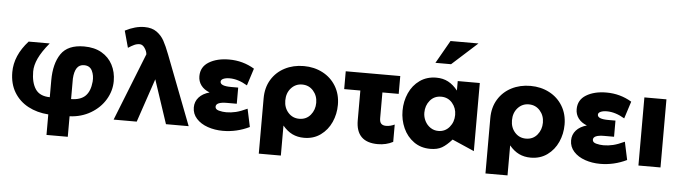

<svg xmlns="http://www.w3.org/2000/svg" viewBox="-55 -1081 5274 1491"><g transform="rotate(5 2581.5 -335.5)"><path d="M662 -279Q666 -327 648 -364Q630 -401 585 -401Q548 -401 529 -372.5Q510 -344 507 -289V-130Q581 -131 618 -167.5Q655 -204 662 -279ZM34 -299Q34 -429 140 -546H304Q246 -476 220.5 -421Q195 -366 195 -318Q195 -232 228.5 -181.5Q262 -131 341 -130V-261Q341 -392 393.5 -469Q446 -546 573 -546Q653 -546 709.5 -513.5Q766 -481 795.5 -424.5Q825 -368 825 -298Q825 -222 784.5 -154Q744 -86 671 -43Q598 0 507 4V164H341V4Q253 -2 183.5 -39Q114 -76 74 -142Q34 -208 34 -299Z M850 0H1030L1145 -340L1258 0H1435L1227 -541Q1202 -606 1180.5 -645Q1159 -684 1122 -710.5Q1085 -737 1027 -737Q955 -737 876 -696L912 -565Q938 -582 958.5 -591.5Q979 -601 1001 -601Q1023 -601 1040 -576.5Q1057 -552 1059 -528V-527Z M1716 -133Q1753 -133 1790.5 -142Q1828 -151 1879 -175L1909 -35Q1810 13 1702 13Q1639 13 1584 -6Q1529 -25 1495.5 -62Q1462 -99 1462 -149Q1462 -194 1491 -227Q1520 -260 1574 -275Q1530 -292 1507 -323Q1484 -354 1484 -394Q1484 -467 1546.5 -505Q1609 -543 1704 -543Q1811 -543 1901 -489L1858 -355Q1786 -398 1720 -398Q1690 -398 1671 -389.5Q1652 -381 1652 -366Q1652 -332 1736 -332H1792V-206H1716Q1630 -206 1630 -169Q1630 -148 1658.5 -140.5Q1687 -133 1716 -133Z M2406 -267Q2406 -322 2372 -360.5Q2338 -399 2285 -399Q2234 -399 2199.5 -361Q2165 -323 2165 -264Q2165 -208 2199 -170Q2233 -132 2285 -132Q2340 -132 2373 -172Q2406 -212 2406 -267ZM2286 -543Q2367 -543 2433 -508.5Q2499 -474 2537 -411Q2575 -348 2575 -266Q2575 -194 2546.5 -130.5Q2518 -67 2463.5 -27.5Q2409 12 2335 12Q2284 12 2243.5 -7.5Q2203 -27 2168 -69V165H1996V-266Q1996 -350 2034 -412.5Q2072 -475 2138 -509Q2204 -543 2286 -543Z M3038 -531V-392H2911V-191Q2911 -162 2923.5 -149Q2936 -136 2962 -136Q2994 -136 3028 -152V-17Q2975 11 2910 11Q2739 11 2739 -160V-392H2613V-531Z M3369 -399Q3422 -399 3455.5 -360Q3489 -321 3489 -267Q3489 -212 3455.5 -172Q3422 -132 3369 -132Q3335 -132 3307.5 -150.5Q3280 -169 3264.5 -199.5Q3249 -230 3249 -264Q3249 -320 3282 -359.5Q3315 -399 3369 -399ZM3658 -531H3486V-457Q3452 -500 3411.5 -521.5Q3371 -543 3319 -543Q3245 -543 3190.5 -504.5Q3136 -466 3107.5 -402Q3079 -338 3079 -265Q3079 -193 3107.5 -129.5Q3136 -66 3190.5 -27Q3245 12 3319 12Q3374 12 3409.5 -8.5Q3445 -29 3486 -75L3658 0ZM3301 -657H3423L3621 -836H3403Z M4173 -267Q4173 -322 4139 -360.5Q4105 -399 4052 -399Q4001 -399 3966.5 -361Q3932 -323 3932 -264Q3932 -208 3966 -170Q4000 -132 4052 -132Q4107 -132 4140 -172Q4173 -212 4173 -267ZM4053 -543Q4134 -543 4200 -508.5Q4266 -474 4304 -411Q4342 -348 4342 -266Q4342 -194 4313.5 -130.5Q4285 -67 4230.5 -27.5Q4176 12 4102 12Q4051 12 4010.5 -7.5Q3970 -27 3935 -69V165H3763V-266Q3763 -350 3801 -412.5Q3839 -475 3905 -509Q3971 -543 4053 -543Z M4657 -133Q4694 -133 4731.5 -142Q4769 -151 4820 -175L4850 -35Q4751 13 4643 13Q4580 13 4525 -6Q4470 -25 4436.5 -62Q4403 -99 4403 -149Q4403 -194 4432 -227Q4461 -260 4515 -275Q4471 -292 4448 -323Q4425 -354 4425 -394Q4425 -467 4487.5 -505Q4550 -543 4645 -543Q4752 -543 4842 -489L4799 -355Q4727 -398 4661 -398Q4631 -398 4612 -389.5Q4593 -381 4593 -366Q4593 -332 4677 -332H4733V-206H4657Q4571 -206 4571 -169Q4571 -148 4599.5 -140.5Q4628 -133 4657 -133Z M5113 -531H4941V0H5113Z"/></g></svg>

Font: Geom ExtraBold
Style: Bold
Weight: 800
Version: Version 1.102